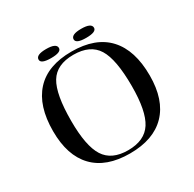

<svg xmlns="http://www.w3.org/2000/svg" viewBox="-188 -1070 1305 1290"><g transform="rotate(-30 465.0 -425.0)"><path d="M464 -770Q279 -770 184.5 -667Q90 -564 90 -368Q90 -179 185.5 -79.5Q281 20 464 20Q647 20 743.5 -79.5Q840 -179 840 -368Q840 -564 745 -667Q650 -770 464 -770ZM700 -367Q700 -173 646 -89Q592 -5 464 -5Q337 -5 283.5 -88.5Q230 -172 230 -367Q230 -574 282 -659.5Q334 -745 464 -745Q594 -745 647 -659.5Q700 -574 700 -367ZM404 -833Q404 -870 325 -870Q246 -870 246 -833Q246 -800 325 -800Q404 -800 404 -833ZM676 -833Q676 -870 597 -870Q518 -870 518 -833Q518 -800 597 -800Q676 -800 676 -833Z"/></g></svg>

Font: Solide Mirage
Style: Mono
Weight: 400
Width: 6
Designer: Jérémy Landes
Foundry: Velvetyne Type Foundry
Version: Version 1.1